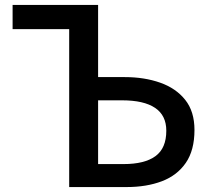

<svg xmlns="http://www.w3.org/2000/svg" viewBox="-20 -757 854 777"><path d="M260 0V-639H31V-737H377V-445H485Q564 -445 628 -422.5Q692 -400 729.5 -353Q767 -306 767 -231Q767 -149 732 -98Q697 -47 635 -23.5Q573 0 492 0ZM377 -93H480Q565 -93 609 -125Q653 -157 653 -228Q653 -290 607.5 -320.5Q562 -351 474 -351H377Z"/></svg>

Font: Source Han Sans SC Medium
Style: Regular
Weight: 500
Designer: Ryoko NISHIZUKA 西塚涼子 (kana, bopomofo & ideographs); Paul D. Hunt (Latin, Greek & Cyrillic); Sandoll Communications 산돌커뮤니
Foundry: Adobe
Version: Version 2.004;hotconv 1.0.118;makeotfexe 2.5.65603